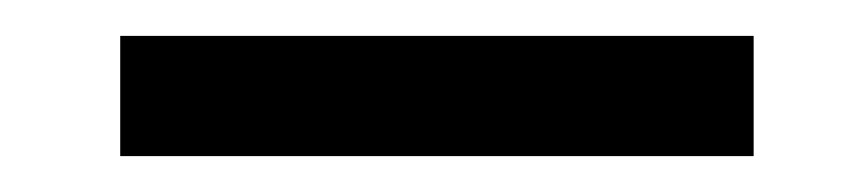

<svg xmlns="http://www.w3.org/2000/svg" viewBox="-20 -881 473 107"><path d="M47 -794V-861H400V-794Z"/></svg>

Font: Tomorrow
Style: Regular
Weight: 400
Designer: Tony de Marco, Monica Rizzolli
Foundry: Just in Type
Version: Version 2.002